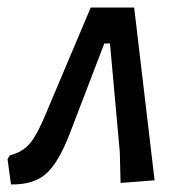

<svg xmlns="http://www.w3.org/2000/svg" viewBox="-36 -480 477 508"><path d="M204 -460H319L373 -3L283 4L281 -77L255 -365H240L148 -125Q118 -48 85 -19.5Q52 9 -7 8L-16 -59L-10 -69Q23 -77 43 -100.5Q63 -124 87 -183Z"/></svg>

Font: Alegreya Sans Medium
Style: Italic
Weight: 500
Italic angle: -7°
Designer: Juan Pablo del Peral
Foundry: Huerta Tipografica
Version: Version 2.007